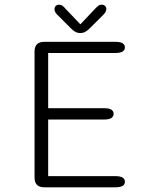

<svg xmlns="http://www.w3.org/2000/svg" viewBox="-20 -797 659 817"><path d="M511.5 -595.5Q511.5 -571.5 471 -571.5H185V-336.5H424.5Q445 -336.5 454.2 -330.2Q463.5 -324 463.5 -312.5Q463.5 -301.5 454.2 -295Q445 -288.5 424.5 -288.5H185V-47.5H471Q511.5 -47.5 511.5 -23.5Q511.5 0 471 0H168.5Q127 0 127 -41.5V-578Q127 -619 168.5 -619H471Q511.5 -619 511.5 -595.5ZM421 -735.5 365 -679.5Q353.5 -668 344 -662.2Q334.5 -656.5 321.5 -656.5Q309 -656.5 299.2 -662.2Q289.5 -668 278.5 -679.5L222.5 -735.5Q212 -746.5 212 -758Q212 -766.5 217.2 -771.8Q222.5 -777 231 -777Q240 -777 246 -772.5Q252 -768 260 -758.5L322 -693.5L383.5 -758.5Q391.5 -767 397.8 -772Q404 -777 412.5 -777Q421.5 -777 427 -771.8Q432.5 -766.5 432.5 -759Q432.5 -754 430 -748Q427.5 -742 421 -735.5Z"/></svg>

Font: Sono Monospace Light
Style: Regular
Weight: 300
Version: Version 2.112